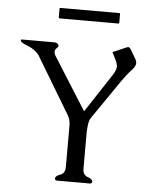

<svg xmlns="http://www.w3.org/2000/svg" viewBox="-58 -908 783 957"><g transform="rotate(5 333.5 -429.5)"><path d="M287.6 -330.6 117.2 -614.3Q106 -630.9 79.6 -647Q65.9 -654.3 53.5 -658.9Q41 -663.6 33.2 -668.5Q27.8 -671.4 24.9 -675.3Q22.9 -678.2 22.9 -680.7V-682.6Q23.4 -685.5 27.8 -685.5H193.4Q198.2 -685.5 202.6 -682.6Q208 -679.2 210.9 -675.3Q212.4 -672.9 212.4 -670.4Q212.4 -667 209 -663.1Q205.6 -658.7 200.7 -653.6Q195.8 -648.4 195.3 -641.1V-638.7Q195.3 -627.9 203.1 -616.7L367.7 -356L494.1 -548.8Q508.3 -570.3 510.7 -585.9Q511.2 -588.4 511.2 -590.8Q511.2 -605.5 499.5 -628.9L482.9 -662.1L552.7 -692.4Q556.2 -693.8 559.1 -693.8Q565.4 -693.8 570.8 -686L600.1 -636.7Q605.5 -627.4 605.5 -618.2Q605.5 -601.6 588.9 -584.5Q563 -557.1 533.7 -514.6L403.8 -325.2Q395 -312 392.3 -288.1Q389.6 -264.2 389.6 -242.7V-71.3Q389.6 -39.6 414.1 -31Q438.5 -22.5 438.5 -10.3Q438.5 0 428.2 0H262.7Q252.4 0 252.4 -10.3Q252.4 -22.5 276.9 -31Q301.3 -39.6 301.3 -71.3V-279.8Q301.3 -308.1 287.6 -330.6ZM206.1 -858.9H499Q503.9 -858.9 503.9 -854V-812Q503.9 -806.6 499 -806.6H206.1Q201.2 -806.6 201.2 -812V-854Q201.2 -858.9 206.1 -858.9Z"/></g></svg>

Font: Caudex
Style: Regular
Weight: 400
Version: Version 1.01